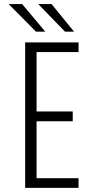

<svg xmlns="http://www.w3.org/2000/svg" viewBox="-20 -904 490 924"><path d="M101 0V-700H358V-653.5H156V-367.5H330V-320.5H156V-46.5H358V0ZM293 -751.5 164 -884.5H228L336.5 -751.5ZM153.5 -751.5 21.5 -884.5H86.5L198 -751.5Z"/></svg>

Font: Trispace Condensed ExtraLight
Style: Regular
Weight: 200
Width: 3
Designer: Tyler Finck
Foundry: Etcetera Type Company
Version: Version 1.210; ttfautohint (v1.8.3)